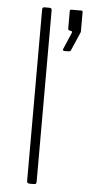

<svg xmlns="http://www.w3.org/2000/svg" viewBox="-54 -774 368 805"><g transform="rotate(5 130.5 -371.0)"><path d="M131 -12Q131 -5 129 -2.5Q127 0 119 0H102Q91 0 91 -10V-732Q91 -742 100 -742H122Q131 -742 131 -732ZM198 -567Q195 -567 193.5 -569.5Q192 -572 193 -574L223 -644Q226 -652 220 -653L215 -654Q207 -655 207 -662V-735Q207 -742 213 -742H256Q261 -742 261 -736V-654Q261 -653 260.5 -652Q260 -651 260 -650L227 -574Q226 -570 223 -568.5Q220 -567 214 -567Z"/></g></svg>

Font: Libre Franklin Thin Thin
Style: Regular
Weight: 250
Version: Version 3.000